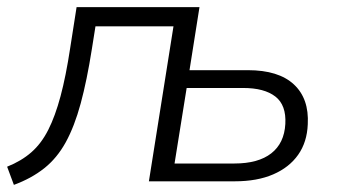

<svg xmlns="http://www.w3.org/2000/svg" viewBox="-23 -509 949 539"><path d="M16 10 -3 -41Q37 -57 65 -81.5Q93 -106 112.5 -144.5Q132 -183 147 -239Q162 -295 174 -374L192 -489H537L509 -312H673Q759 -312 802 -272Q845 -232 841 -160Q839 -110 814 -74.5Q789 -39 744 -19.5Q699 0 636 0H395L464 -435H245L235 -372Q221 -283 203.5 -218.5Q186 -154 161.5 -109.5Q137 -65 101 -36.5Q65 -8 16 10ZM467 -50H635Q702 -50 738.5 -78.5Q775 -107 778 -161Q781 -214 750 -238Q719 -262 660 -262H501Z"/></svg>

Font: Nunito Sans 10pt Light
Style: Italic
Weight: 300
Italic angle: -9°
Designer: Vernon Adams
Foundry: Vernon Adams
Version: Version 3.101;gftools[0.9.27]